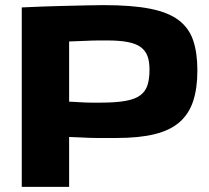

<svg xmlns="http://www.w3.org/2000/svg" viewBox="-20 -730 818 750"><path d="M65 0V-701Q150 -705 213 -706.5Q276 -708 319 -709Q362 -710 384 -710Q495 -710 566 -696Q637 -682 677.5 -651.5Q718 -621 734.5 -572.5Q751 -524 751 -455Q751 -385 734.5 -335Q718 -285 681.5 -253Q645 -221 584.5 -206Q524 -191 435 -191Q407 -191 389 -191Q371 -191 357.5 -191Q344 -191 330.5 -191.5Q317 -192 298 -193Q279 -194 250 -195V0ZM250 -568V-333Q271 -332 286.5 -331Q302 -330 315.5 -329.5Q329 -329 342 -329Q355 -329 370 -329Q433 -329 471 -336Q509 -343 529 -358.5Q549 -374 556.5 -398.5Q564 -423 564 -458Q564 -489 556.5 -510Q549 -531 531 -545Q513 -559 480.5 -565.5Q448 -572 399 -572Q382 -572 368.5 -572Q355 -572 339.5 -571.5Q324 -571 302.5 -570Q281 -569 250 -568Z"/></svg>

Font: Georama SemiExpanded
Style: Bold
Weight: 700
Width: 6
Designer: Jean-Baptiste Levee
Foundry: Production Type
Version: Version 1.001